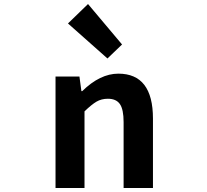

<svg xmlns="http://www.w3.org/2000/svg" viewBox="-20 -944 1040 964"><path d="M258.8 0V-559.6H378.9L388.7 -486.3H392.6Q482.4 -574.2 574.2 -574.2Q748 -574.2 748 -348.6V0H600.6V-331.1Q600.6 -394.5 582 -421.4Q563.5 -448.2 521.5 -448.2Q489.3 -448.2 464.4 -433.6Q439.5 -418.9 404.3 -384.8V0ZM519.5 -650.4 321.3 -826.2 421.9 -923.8 592.8 -720.7Z"/></svg>

Font: Gen Shin Gothic Monospace Bold
Style: Bold
Weight: 700
Designer: [Source Han Sans]
Ryoko NISHIZUKA  (kana & ideographs); Paul D. Hunt (Latin, Greek & Cyrillic); Wenlong ZHANG  (bopomofo
Version: Version 1.002.20150607